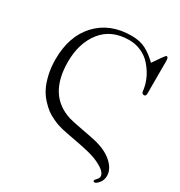

<svg xmlns="http://www.w3.org/2000/svg" viewBox="-209 -851 1139 1212"><g transform="rotate(30 361.0 -245.5)"><path d="M55 -336Q55 -506 148.5 -605.5Q242 -705 398 -705Q460 -705 503.5 -682Q547 -659 588 -618Q642 -697 647 -701Q650 -704 654 -704Q666 -704 666 -676V-440Q666 -419 653 -419Q640 -419 636 -428Q634 -432 633.5 -437Q633 -442 631.5 -453Q630 -464 626 -479Q617 -512 600 -543.5Q583 -575 556 -605.5Q529 -636 488 -655Q447 -674 399 -674Q270 -674 200.5 -586.5Q131 -499 131 -362Q131 -117 323 -58Q345 -51 432 -35Q519 -19 539 -13Q616 8 660.5 50Q705 92 705 139Q705 170 687 192Q669 214 657 214Q647 214 647 206Q647 201 659.5 188Q672 175 672 163Q672 132 619 103Q582 82 532.5 69Q483 56 415.5 44Q348 32 315 24Q298 20 282.5 15Q267 10 239 -3Q211 -16 188.5 -32.5Q166 -49 140 -77.5Q114 -106 96.5 -140.5Q79 -175 67 -226Q55 -277 55 -336Z"/></g></svg>

Font: CMU Serif
Style: Roman
Weight: 500
Version: Version 0.7.0